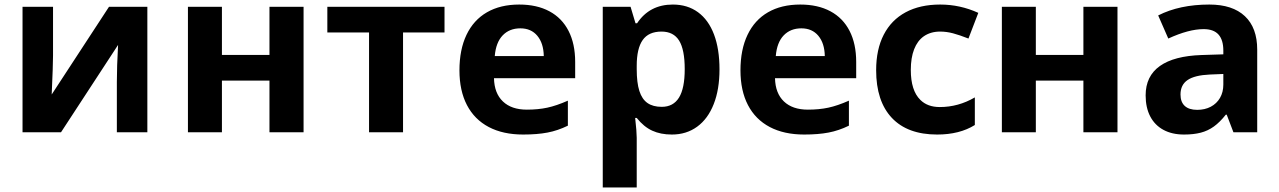

<svg xmlns="http://www.w3.org/2000/svg" viewBox="-20 -576 5570 836"><path d="M78.1 -546.4H210.9V-334Q210.9 -293.5 205.1 -164.6L454.6 -546.4H621.6V0H488.8V-219.2Q488.8 -285.2 494.1 -380.4L245.6 0H78.1Z M798.3 -546.4H946.3V-336.9H1153.3V-546.4H1301.8V0H1153.3V-225.1H946.3V0H798.3Z M1586.9 -434.6H1405.3V-546.4H1915.5V-434.6H1734.9V0H1586.9Z M1980.5 -269.5Q1980.5 -359.9 2011.2 -424.3Q2042 -488.8 2100.3 -522.5Q2158.7 -556.2 2240.7 -556.2Q2317.4 -556.2 2372.1 -526.9Q2426.8 -497.6 2455.6 -441.4Q2484.4 -385.3 2484.4 -306.2V-235.4H2130.9Q2132.3 -169.9 2169.7 -134.3Q2207 -98.6 2273.9 -98.6Q2323.2 -98.6 2363 -107.2Q2402.8 -115.7 2452.6 -137.7V-28.8Q2408.7 -7.3 2364 1.2Q2319.3 9.8 2257.8 9.8Q2170.4 9.8 2108.2 -22.9Q2045.9 -55.7 2013.2 -118.4Q1980.5 -181.2 1980.5 -269.5ZM2245.6 -452.6Q2198.2 -452.6 2168.7 -421.9Q2139.2 -391.1 2134.3 -332H2347.7Q2346.7 -387.7 2319.6 -420.2Q2292.5 -452.6 2245.6 -452.6Z M2604.5 -546.4H2725.6L2747.1 -474.6H2753.9Q2808.1 -556.2 2909.7 -556.2Q2973.6 -556.2 3019.3 -522.7Q3064.9 -489.3 3088.9 -426Q3112.8 -362.8 3112.8 -273.9Q3112.8 -186.5 3087.6 -122.6Q3062.5 -58.6 3015.6 -24.4Q2968.8 9.8 2905.3 9.8Q2856.4 9.8 2819.8 -7.1Q2783.2 -23.9 2752.4 -62.5H2745.6Q2752.4 -2.4 2752.4 23.9V240.2H2604.5ZM2961.4 -274.9Q2961.4 -359.9 2937 -399.2Q2912.6 -438.5 2860.4 -438.5Q2804.2 -438.5 2778.3 -401.6Q2752.4 -364.7 2752.4 -289.6V-274.4Q2752.4 -215.8 2763.9 -179.9Q2775.4 -144 2799.3 -127.4Q2823.2 -110.8 2861.3 -110.8Q2911.6 -110.8 2936.5 -151.1Q2961.4 -191.4 2961.4 -274.9Z M3204.1 -269.5Q3204.1 -359.9 3234.9 -424.3Q3265.6 -488.8 3324 -522.5Q3382.3 -556.2 3464.4 -556.2Q3541 -556.2 3595.7 -526.9Q3650.4 -497.6 3679.2 -441.4Q3708 -385.3 3708 -306.2V-235.4H3354.5Q3356 -169.9 3393.3 -134.3Q3430.7 -98.6 3497.6 -98.6Q3546.9 -98.6 3586.7 -107.2Q3626.5 -115.7 3676.3 -137.7V-28.8Q3632.3 -7.3 3587.6 1.2Q3543 9.8 3481.4 9.8Q3394 9.8 3331.8 -22.9Q3269.5 -55.7 3236.8 -118.4Q3204.1 -181.2 3204.1 -269.5ZM3469.2 -452.6Q3421.9 -452.6 3392.3 -421.9Q3362.8 -391.1 3357.9 -332H3571.3Q3570.3 -387.7 3543.2 -420.2Q3516.1 -452.6 3469.2 -452.6Z M3794.9 -270.5Q3794.9 -360.8 3827.9 -424.8Q3860.8 -488.8 3923.3 -522.5Q3985.8 -556.2 4073.7 -556.2Q4160.6 -556.2 4239.7 -520L4196.8 -408.2Q4158.2 -423.3 4129.9 -430.9Q4101.6 -438.5 4073.2 -438.5Q4032.2 -438.5 4002.4 -418Q3974.6 -398.4 3960.2 -361.3Q3945.8 -324.2 3945.8 -271.5Q3945.8 -181.6 3987.3 -141.1Q4018.6 -109.9 4071.8 -109.9Q4152.8 -109.9 4224.6 -151.9V-31.7Q4158.2 9.8 4060.5 9.8Q3931.6 9.8 3863.3 -62.7Q3794.9 -135.3 3794.9 -270.5Z M4342.3 -546.4H4490.2V-336.9H4697.3V-546.4H4845.7V0H4697.3V-225.1H4490.2V0H4342.3Z M5350.6 0 5321.3 -76.7H5317.4Q5291.5 -43.9 5265.4 -25.1Q5239.3 -6.3 5208.3 1.7Q5177.2 9.8 5135.3 9.8Q5083.5 9.8 5045.9 -10.5Q5008.3 -30.8 4988.3 -69.1Q4968.3 -107.4 4968.3 -160.6Q4968.3 -244.6 5030.3 -288.6Q5092.3 -332.5 5211.9 -336.4L5306.6 -339.4V-355.5Q5306.6 -402.3 5285.4 -425.8Q5264.2 -449.2 5220.7 -449.2Q5156.2 -449.2 5066.9 -408.2L5022.9 -508.8Q5116.2 -556.2 5245.6 -556.2Q5346.7 -556.2 5400.4 -505.6Q5454.1 -455.1 5454.1 -359.9V0ZM5306.6 -208V-253.9L5248 -251.5Q5181.6 -248.5 5150.9 -227.5Q5120.1 -206.5 5120.1 -164.6Q5120.1 -131.8 5138.7 -114.7Q5157.2 -97.7 5192.9 -97.7Q5226.1 -97.7 5252 -111.3Q5277.8 -125 5292.2 -149.9Q5306.6 -174.8 5306.6 -208Z"/></svg>

Font: Viking Open Sans
Style: Bold
Weight: 700
Foundry: Ascender Corporation
Version: Version 2.001